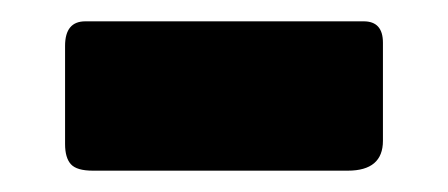

<svg xmlns="http://www.w3.org/2000/svg" viewBox="-20 -353 420 180"><path d="M339 -221Q339 -193 306 -193H67Q52 -193 46.5 -199Q41 -205 41 -218V-310Q41 -333 60 -333H321Q339 -333 339 -313Z"/></svg>

Font: Libre Franklin Thin Black
Style: Regular
Weight: 900
Version: Version 3.000